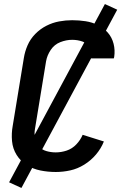

<svg xmlns="http://www.w3.org/2000/svg" viewBox="-20 -843 616 950"><path d="M256 8Q292 8 328 0Q364 -8 397 -28.5Q430 -49 455 -78.5Q480 -108 494 -143L389 -176Q378 -150 357.5 -128.5Q337 -107 310 -98Q283 -89 256 -89Q232 -89 209.5 -95.5Q187 -102 172 -118.5Q157 -135 153 -158Q149 -181 153 -205L208 -540Q213 -569 231 -596Q249 -623 278.5 -634.5Q308 -646 337 -646Q364 -646 388 -637.5Q412 -629 424 -606.5Q436 -584 432 -557Q432 -555 431 -554H543Q544 -558 545 -561Q550 -595 542 -626.5Q534 -658 513.5 -681.5Q493 -705 464.5 -719Q436 -733 403.5 -738Q371 -743 337 -743Q305 -743 272.5 -737Q240 -731 209.5 -715.5Q179 -700 154.5 -675Q130 -650 116.5 -619Q103 -588 98 -556L43 -221Q36 -183 39.5 -145Q43 -107 62.5 -76Q82 -45 112.5 -26Q143 -7 180 0.5Q217 8 256 8ZM86 87 560 -795 499 -823 25 59Z"/></svg>

Font: Iosevka Sparkle Semibold
Style: Italic
Weight: 600
Italic angle: -9°
Designer: Belleve Invis
Foundry: Belleve Invis
Version: Version 4.5.0; ttfautohint (v1.8.3)